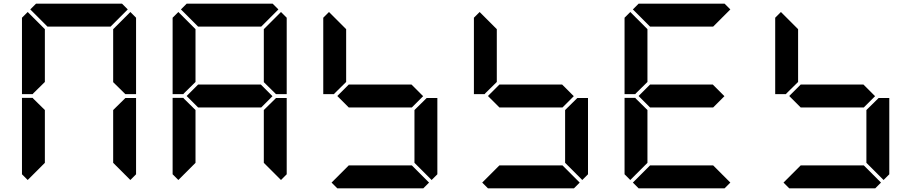

<svg xmlns="http://www.w3.org/2000/svg" viewBox="-20 -1020 4936 1040"><path d="M161 -515 157 -510H99V-924L130 -955L223 -862V-576ZM130 -45 99 -76V-490H157L161 -485L223 -424V-138ZM144 -969 175 -1000H641L672 -969L579 -876H237ZM655 -485 659 -489H717V-76L686 -45L593 -138V-424ZM686 -955 717 -924V-510H659L655 -514L593 -575V-862Z M1393 -562 1456 -499 1395 -438H1053L991 -500L1053 -562ZM977 -515 973 -510H915V-924L946 -955L1039 -862V-576ZM946 -45 915 -76V-490H973L977 -485L1039 -424V-138ZM960 -969 991 -1000H1457L1488 -969L1395 -876H1053ZM1471 -485 1475 -489H1533V-76L1502 -45L1409 -138V-424ZM1502 -955 1533 -924V-510H1475L1471 -514L1409 -575V-862Z M2209 -562 2272 -499 2211 -438H1869L1807 -500L1869 -562ZM1793 -515 1789 -510H1731V-924L1762 -955L1855 -862V-576ZM2287 -485 2291 -489H2349V-76L2318 -45L2225 -138V-424ZM2304 -31 2273 0H1807L1776 -31L1869 -124H2211Z M3025 -562 3088 -499 3027 -438H2685L2623 -500L2685 -562ZM2609 -515 2605 -510H2547V-924L2578 -955L2671 -862V-576ZM3103 -485 3107 -489H3165V-76L3134 -45L3041 -138V-424ZM3120 -31 3089 0H2623L2592 -31L2685 -124H3027Z M3841 -562 3904 -499 3843 -438H3501L3439 -500L3501 -562ZM3425 -515 3421 -510H3363V-924L3394 -955L3487 -862V-576ZM3394 -45 3363 -76V-490H3421L3425 -485L3487 -424V-138ZM3408 -969 3439 -1000H3905L3936 -969L3843 -876H3501ZM3936 -31 3905 0H3439L3408 -31L3501 -124H3843Z M4657 -562 4720 -499 4659 -438H4317L4255 -500L4317 -562ZM4241 -515 4237 -510H4179V-924L4210 -955L4303 -862V-576ZM4735 -485 4739 -489H4797V-76L4766 -45L4673 -138V-424ZM4752 -31 4721 0H4255L4224 -31L4317 -124H4659Z"/></svg>

Font: DSEG7 Classic
Style: Bold
Weight: 700
Designer: Keshikan(Twitter:@keshinomi_88pro)
Version: Version 0.46